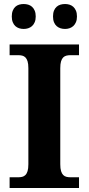

<svg xmlns="http://www.w3.org/2000/svg" viewBox="-20 -935 441 955"><path d="M27.8 0V-53.2H69.8Q81.1 -53.2 90.3 -55.4Q99.6 -57.6 106.4 -64.5Q113.3 -71.3 117.2 -84Q121.1 -96.7 121.1 -118.2V-595.7Q121.1 -617.2 117.2 -629.9Q113.3 -642.6 106.4 -649.4Q99.6 -656.2 90.3 -658.4Q81.1 -660.6 69.8 -660.6H27.8V-713.9H373V-660.6H331.1Q320.3 -660.6 310.8 -658.4Q301.3 -656.2 294.4 -649.4Q287.6 -642.6 283.7 -629.9Q279.8 -617.2 279.8 -595.7V-118.2Q279.8 -96.7 283.7 -84Q287.6 -71.3 294.4 -64.5Q301.3 -57.6 310.8 -55.4Q320.3 -53.2 331.1 -53.2H373V0ZM38.6 -853Q38.6 -870.1 43.5 -882.1Q48.3 -894 56.4 -901.4Q64.5 -908.7 75.2 -911.9Q85.9 -915 97.7 -915Q109.4 -915 120.1 -911.9Q130.9 -908.7 139.2 -901.4Q147.5 -894 152.6 -882.1Q157.7 -870.1 157.7 -853Q157.7 -836.4 152.6 -824.5Q147.5 -812.5 139.2 -805.2Q130.9 -797.9 120.1 -794.4Q109.4 -791 97.7 -791Q85.9 -791 75.2 -794.4Q64.5 -797.9 56.4 -805.2Q48.3 -812.5 43.5 -824.5Q38.6 -836.4 38.6 -853ZM243.7 -853Q243.7 -870.1 248.5 -882.1Q253.4 -894 261.7 -901.4Q270 -908.7 280.8 -911.9Q291.5 -915 303.7 -915Q314.9 -915 325.4 -911.9Q335.9 -908.7 344.2 -901.4Q352.5 -894 357.7 -882.1Q362.8 -870.1 362.8 -853Q362.8 -836.4 357.7 -824.5Q352.5 -812.5 344.2 -805.2Q335.9 -797.9 325.4 -794.4Q314.9 -791 303.7 -791Q291.5 -791 280.8 -794.4Q270 -797.9 261.7 -805.2Q253.4 -812.5 248.5 -824.5Q243.7 -836.4 243.7 -853Z"/></svg>

Font: Droid Serif
Style: Bold
Weight: 700
Designer: Monotype Design team
Foundry: Monotype Imaging Inc.
Version: Version 1.03